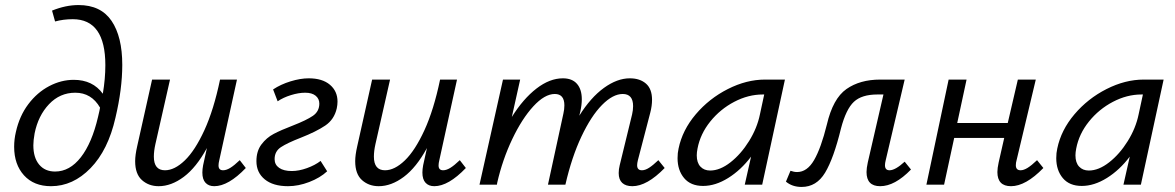

<svg xmlns="http://www.w3.org/2000/svg" viewBox="-20 -731 4652 760"><path d="M464 -474Q464 -379 437 -265Q408 -137 338.5 -65.5Q269 6 182 6Q114 6 75 -37Q36 -80 36 -150Q36 -180 43 -209Q57 -272 92 -318.5Q127 -365 174.5 -390Q222 -415 272 -415Q347 -415 387 -360Q397 -419 397 -473Q397 -655 268 -655Q231 -655 198 -646L186 -689Q240 -711 291 -711Q379 -711 421.5 -648.5Q464 -586 464 -474ZM368 -268Q375 -297 376 -305Q342 -364 278 -364Q217 -364 174 -318.5Q131 -273 117 -203Q112 -175 112 -156Q112 -107 135 -79.5Q158 -52 198 -52Q256 -52 300 -108.5Q344 -165 368 -268Z M953 -66Q884 6 828 6Q806 6 793.5 -7.5Q781 -21 781 -48Q781 -61 784 -77L799 -145Q757 -68 707.5 -31Q658 6 608 6Q569 6 542 -18Q515 -42 515 -93Q515 -117 523 -152L582 -416H653L595 -160Q589 -133 589 -111Q589 -57 633 -57Q671 -57 711.5 -96Q752 -135 789 -215.5Q826 -296 851 -416H918L848 -97Q845 -85 845 -76Q845 -57 863 -57Q876 -57 891.5 -66.5Q907 -76 929 -97Z M995 -93Q995 -133 1015 -159.5Q1035 -186 1063.5 -201Q1092 -216 1139 -234Q1193 -255 1218.5 -272.5Q1244 -290 1244 -321Q1244 -340 1229.5 -352Q1215 -364 1188 -364Q1162 -364 1131.5 -354.5Q1101 -345 1079 -330L1061 -377Q1091 -397 1130 -409Q1169 -421 1202 -421Q1256 -421 1286 -395.5Q1316 -370 1316 -329Q1316 -316 1313 -302Q1303 -258 1267.5 -234Q1232 -210 1171 -186Q1117 -165 1092 -148.5Q1067 -132 1067 -101Q1067 -79 1085 -66.5Q1103 -54 1135 -54Q1163 -54 1195 -65.5Q1227 -77 1249 -94L1275 -53Q1247 -27 1204 -10.5Q1161 6 1120 6Q1061 6 1028 -21Q995 -48 995 -93Z M1824 -66Q1755 6 1699 6Q1677 6 1664.5 -7.5Q1652 -21 1652 -48Q1652 -61 1655 -77L1670 -145Q1628 -68 1578.5 -31Q1529 6 1479 6Q1440 6 1413 -18Q1386 -42 1386 -93Q1386 -117 1394 -152L1453 -416H1524L1466 -160Q1460 -133 1460 -111Q1460 -57 1504 -57Q1542 -57 1582.5 -96Q1623 -135 1660 -215.5Q1697 -296 1722 -416H1789L1719 -97Q1716 -85 1716 -76Q1716 -57 1734 -57Q1747 -57 1762.5 -66.5Q1778 -76 1800 -97Z M2611 -66Q2541 6 2483 6Q2457 6 2443 -7Q2429 -20 2429 -46Q2429 -61 2433 -77L2482 -278Q2486 -295 2486 -311Q2486 -359 2445 -359Q2406 -359 2363 -315.5Q2320 -272 2281.5 -190.5Q2243 -109 2218 0H2149L2210 -281Q2214 -298 2214 -314Q2214 -359 2176 -359Q2136 -359 2091 -310Q2046 -261 2007.5 -180Q1969 -99 1948 -7L1947 0H1878L1971 -416H2039L2006 -268Q2051 -340 2103.5 -380.5Q2156 -421 2208 -421Q2245 -421 2264 -399Q2283 -377 2283 -338Q2283 -316 2277 -289L2273 -273Q2318 -345 2370.5 -383Q2423 -421 2473 -421Q2513 -421 2537 -400Q2561 -379 2561 -336Q2561 -312 2554 -285L2505 -97Q2502 -85 2502 -77Q2502 -57 2521 -57Q2534 -57 2549.5 -67Q2565 -77 2586 -97Z M3087 -416 2997 0H2928L2953 -111Q2913 -58 2862.5 -26.5Q2812 5 2763 5Q2714 5 2688 -26Q2662 -57 2662 -105Q2662 -126 2666 -143Q2681 -216 2734 -278.5Q2787 -341 2861 -378.5Q2935 -416 3008 -416ZM2988 -278 3005 -357H2999Q2942 -357 2886.5 -328Q2831 -299 2791.5 -250Q2752 -201 2741 -143Q2738 -128 2738 -116Q2738 -87 2752.5 -71.5Q2767 -56 2791 -56Q2830 -56 2871.5 -88.5Q2913 -121 2945 -172.5Q2977 -224 2988 -278Z M3586 -60Q3522 6 3464 6Q3410 6 3410 -50Q3410 -65 3415 -88L3477 -357H3453Q3391 -357 3360 -328Q3329 -299 3309 -223Q3280 -104 3246 -47.5Q3212 9 3153 9Q3116 9 3091 -12L3109 -55Q3123 -50 3135 -50Q3175 -50 3202.5 -97.5Q3230 -145 3253 -238Q3277 -341 3330.5 -378.5Q3384 -416 3464 -416H3561L3486 -97Q3483 -85 3483 -77Q3483 -57 3501 -57Q3524 -57 3561 -91Z M4110 -66Q4040 6 3982 6Q3928 6 3928 -50Q3928 -65 3933 -88L3955 -185H3757L3717 0H3647L3735 -416H3806L3769 -244H3969L4009 -416H4080L4004 -97Q4001 -87 4001 -77Q4001 -57 4020 -57Q4032 -57 4047.5 -66.5Q4063 -76 4085 -97Z M4586 -416 4496 0H4427L4452 -111Q4412 -58 4361.5 -26.5Q4311 5 4262 5Q4213 5 4187 -26Q4161 -57 4161 -105Q4161 -126 4165 -143Q4180 -216 4233 -278.5Q4286 -341 4360 -378.5Q4434 -416 4507 -416ZM4487 -278 4504 -357H4498Q4441 -357 4385.5 -328Q4330 -299 4290.5 -250Q4251 -201 4240 -143Q4237 -128 4237 -116Q4237 -87 4251.5 -71.5Q4266 -56 4290 -56Q4329 -56 4370.5 -88.5Q4412 -121 4444 -172.5Q4476 -224 4487 -278Z"/></svg>

Font: Ysabeau Medium
Style: Italic
Weight: 500
Italic angle: -12°
Designer: Christian Thalmann (Catharsis Fonts)
Version: Version 0.003